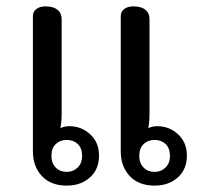

<svg xmlns="http://www.w3.org/2000/svg" viewBox="-20 -572 628 601"><path d="M83 -98V-522Q83 -535 93.5 -543.5Q104 -552 123 -552Q147 -552 160 -541.5Q173 -531 173 -512V-216Q173 -190 169 -171Q182 -177 197 -177Q235 -177 262.5 -151.5Q290 -126 290 -85Q290 -42 261.5 -16.5Q233 9 189 9Q139 9 111 -21Q83 -51 83 -98ZM358 -98V-522Q358 -535 368.5 -543.5Q379 -552 398 -552Q422 -552 435 -541.5Q448 -531 448 -512V-216Q448 -190 444 -171Q458 -177 472 -177Q510 -177 537.5 -151.5Q565 -126 565 -85Q565 -42 536.5 -16.5Q508 9 464 9Q414 9 386 -21Q358 -51 358 -98ZM237 -84Q237 -108 223.5 -121Q210 -134 189 -134Q168 -134 154.5 -121Q141 -108 141 -84Q141 -61 154.5 -47.5Q168 -34 189 -34Q209 -34 223 -47.5Q237 -61 237 -84ZM512 -84Q512 -108 498.5 -121Q485 -134 464 -134Q443 -134 429.5 -121Q416 -108 416 -84Q416 -61 429.5 -47.5Q443 -34 464 -34Q484 -34 498 -47.5Q512 -61 512 -84Z"/></svg>

Font: Maitree Medium
Style: Regular
Weight: 500
Designer: CadsonDemak Team
Foundry: CadsonDemak
Version: Version 1.000